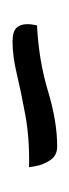

<svg xmlns="http://www.w3.org/2000/svg" viewBox="80 -374 113 314"><g transform="rotate(-90 137.0 -217.5)"><path d="M20 -227Q67 -226 105 -233Q143 -240 172.5 -247Q202 -254 225 -254Q242 -254 248 -247.5Q254 -241 254 -230Q254 -226 253.5 -222.5Q253 -219 252 -214Q194 -211 144.5 -196Q95 -181 54 -181Q39 -181 31.5 -192.5Q24 -204 22 -215.5Q20 -227 20 -227Z"/></g></svg>

Font: Sedan SC
Style: Regular
Weight: 400
Designer: Sebastian Salazar
Foundry: Sebastian Salazar
Version: Version 1.100; ttfautohint (v1.8.4.7-5d5b)